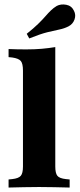

<svg xmlns="http://www.w3.org/2000/svg" viewBox="-20 -842 358 862"><path d="M155.6 -2.4Q119.4 -2.4 87.1 -1.6Q54.8 -0.8 18.5 0V-36.3L34.7 -37.9Q63.7 -41.1 73.4 -52.8Q83.1 -64.5 83.1 -94.4V-209.7H228.2V-94.4Q228.2 -64.5 237.5 -52.8Q246.8 -41.1 275.8 -37.9L292.7 -36.3V0Q255.6 -0.8 223.8 -1.6Q191.9 -2.4 155.6 -2.4ZM83.1 -209.7V-525Q83.1 -556.5 73.4 -568.1Q63.7 -579.8 34.7 -583.9L18.5 -585.5V-621.8Q38.7 -621 56.5 -620.6Q74.2 -620.2 97.6 -620.2Q136.3 -620.2 167.7 -623Q199.2 -625.8 228.2 -630.6V-621.8V-209.7ZM111.3 -669.4 100 -690.3Q131.5 -715.3 151.2 -734.7Q171 -754 183.9 -769Q196.8 -783.9 208.5 -795.2Q220.2 -806.5 234.7 -815.3Q253.2 -825 277.4 -820.6Q301.6 -816.1 312.1 -793.5Q321.8 -775 314.5 -754.4Q307.3 -733.9 287.1 -723.4Q267.7 -713.7 245.6 -709.3Q223.4 -704.8 192.3 -697.2Q161.3 -689.5 111.3 -669.4Z"/></svg>

Font: Playfair 9pt Black
Style: Regular
Weight: 900
Designer: Claus Eggers Sørensen
Foundry: Claus Eggers Sørensen
Version: Version 2.203